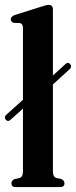

<svg xmlns="http://www.w3.org/2000/svg" viewBox="-21 -762 310 782"><path d="M2.5 -274.5Q-6 -285.5 4.5 -294.5L72.5 -355.5V-648Q72.5 -664.5 61 -668L34.5 -669Q23 -673 23 -683.5Q23 -695 39.5 -701L147.5 -735Q159.5 -739 165.8 -740.5Q172 -742 177.5 -742Q194.5 -742 194.5 -723.5V-454.5L245.5 -501Q256 -511 265 -500.5Q273 -489.5 263 -480.5L194.5 -418V-64Q194.5 -41 209 -37L229.5 -32.5Q241.5 -26.5 241.5 -15.5Q241.5 0 224 0H42.5Q25.5 0 25.5 -15.5Q25.5 -26.5 38 -32.5L58 -37Q72.5 -41 72.5 -64V-319.5L21 -273.5Q11 -264.5 2.5 -274.5Z"/></svg>

Font: Fraunces 144pt Soft SemiBold
Style: Regular
Weight: 600
Version: Version 1.000;[b76b70a41]